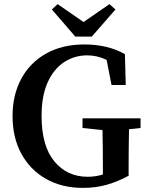

<svg xmlns="http://www.w3.org/2000/svg" viewBox="-20 -896 718 933"><path d="M382 17Q281 17 204 -26.5Q127 -70 84 -148.5Q41 -227 41 -332Q41 -435 83.5 -513.5Q126 -592 204.5 -636Q283 -680 390 -680Q446 -680 495 -668.5Q544 -657 587 -633L591 -483H522L498 -605Q453 -627 404 -627Q342 -627 291.5 -594Q241 -561 211.5 -495.5Q182 -430 182 -332Q182 -187 244 -112Q306 -37 406 -37Q427 -37 445 -40Q463 -43 480 -48V-87Q480 -131 479.5 -175.5Q479 -220 478 -264L381 -274V-321H663V-274L607 -268Q606 -222 605.5 -177Q605 -132 605 -85V-42Q553 -14 500 1.5Q447 17 382 17ZM260 -876 386 -789 512 -876 541 -850 426 -718H346L232 -850Z"/></svg>

Font: Source Serif Pro SemiBold
Style: Regular
Weight: 600
Designer: Frank Grießhammer
Foundry: Adobe Systems Incorporated
Version: Version 3.001;hotconv 1.0.111;makeotfexe 2.5.65597